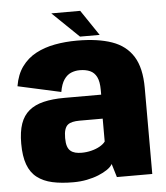

<svg xmlns="http://www.w3.org/2000/svg" viewBox="-52 -774 717 827"><g transform="rotate(-5 306.0 -360.5)"><path d="M232 6Q263 6 290.8 0.5Q318.5 -5 341.2 -14.2Q364 -23.5 380 -34.5Q396 -45.5 403 -58L420.5 0H573.5V-372Q573.5 -458.5 542.5 -508.2Q511.5 -558 451 -579.2Q390.5 -600.5 300.5 -600.5Q249.5 -600.5 204 -592Q158.5 -583.5 122 -564Q85.5 -544.5 61 -511Q36.5 -477.5 28 -427L214 -386Q220 -420.5 233 -439.2Q246 -458 263.5 -465.2Q281 -472.5 301 -472.5Q327 -472.5 345.5 -464.2Q364 -456 374 -436Q384 -416 384 -380V-359.5H225Q173 -359.5 134.8 -350.2Q96.5 -341 71.5 -320.2Q46.5 -299.5 34.5 -265Q22.5 -230.5 22.5 -179.5Q22.5 -124.5 35.8 -88.5Q49 -52.5 76 -31.8Q103 -11 141.8 -2.5Q180.5 6 232 6ZM278.5 -117.5Q263.5 -117.5 251.5 -120.5Q239.5 -123.5 230.8 -130.8Q222 -138 217.5 -151.5Q213 -165 213 -187Q213 -209.5 217.5 -223.2Q222 -237 230.5 -243.8Q239 -250.5 251.8 -253.2Q264.5 -256 280.5 -256H381.5V-157Q374 -146.5 358 -137.2Q342 -128 321.2 -122.8Q300.5 -117.5 278.5 -117.5ZM315 -616.5H400L325.5 -727H200.5Z"/></g></svg>

Font: Anybody SemiCondensed ExtraBold
Style: Regular
Weight: 800
Width: 4
Version: Version 1.113;gftools[0.9.25]